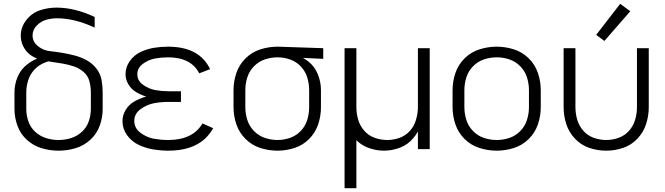

<svg xmlns="http://www.w3.org/2000/svg" viewBox="-20 -783 3490 1008"><path d="M288 8Q242 8 198.5 -5Q155 -18 121 -49Q87 -80 71.5 -123Q56 -166 56 -211V-298Q56 -340 72.5 -379.5Q89 -419 123 -445Q147 -464 175 -475Q156 -483 140 -494Q116 -512 102.5 -539Q89 -566 89 -596Q89 -640 117.5 -677Q146 -714 188.5 -728.5Q231 -743 276 -743Q373 -743 477 -694V-638Q372 -687 279 -687Q250 -687 222 -679Q194 -671 172.5 -648.5Q151 -626 151 -597Q151 -563 179.5 -540.5Q208 -518 241.5 -514.5Q275 -511 307.5 -505.5Q340 -500 372.5 -491.5Q405 -483 434.5 -467Q464 -451 485.5 -424Q507 -397 513 -364Q519 -331 519 -298V-211Q519 -166 503.5 -123Q488 -80 454 -49Q420 -18 376.5 -5Q333 8 288 8ZM287 -48Q321 -48 353 -58Q385 -68 410 -91Q435 -114 446 -146Q457 -178 457 -211V-298Q457 -327 449.5 -356Q442 -385 419 -405Q396 -425 367.5 -434.5Q339 -444 310 -449Q281 -454 252 -458Q243 -459 234 -461Q225 -458 217 -455Q185 -443 162 -419Q139 -395 128.5 -363Q118 -331 118 -298V-211Q118 -178 129 -146Q140 -114 165 -91Q190 -68 222 -58Q254 -48 287 -48Z M863 8Q824 8 784.5 1.5Q745 -5 708 -22.5Q671 -40 647 -73.5Q623 -107 623 -147Q623 -178 639.5 -205.5Q656 -233 683 -249Q710 -265 740 -274L748 -276Q721 -284 695.5 -299Q670 -314 654.5 -339.5Q639 -365 639 -393Q639 -431 661.5 -462.5Q684 -494 718 -510Q752 -526 788.5 -532Q825 -538 862 -538Q1027 -538 1083 -420L1026 -398Q983 -482 862 -482Q828 -482 794.5 -476Q761 -470 731 -448.5Q701 -427 701 -393Q701 -359 731.5 -337.5Q762 -316 795.5 -310Q829 -304 863 -304H930V-248H863Q825 -248 788 -241Q751 -234 718 -210Q685 -186 685 -148Q685 -110 718 -85.5Q751 -61 788.5 -54.5Q826 -48 863 -48Q992 -48 1043 -135L1099 -110Q1034 8 863 8Z M1437 8Q1391 8 1347 -6Q1303 -20 1269.5 -53Q1236 -86 1221 -130Q1206 -174 1206 -220V-310Q1206 -356 1221 -400Q1236 -444 1269.5 -477Q1303 -510 1347.5 -524Q1392 -538 1438 -538H1439L1677 -530V-474L1570 -479Q1585 -471 1598 -461Q1632 -434 1648.5 -393.5Q1665 -353 1665 -310V-220Q1665 -174 1650.5 -130.5Q1636 -87 1603.5 -54Q1571 -21 1527 -6.5Q1483 8 1437 8ZM1437 -48Q1471 -48 1503.5 -59.5Q1536 -71 1559.5 -96Q1583 -121 1593 -153.5Q1603 -186 1603 -220V-310Q1603 -344 1593 -376.5Q1583 -409 1559.5 -434Q1536 -459 1503.5 -470.5Q1471 -482 1438 -482Q1403 -482 1370.5 -471Q1338 -460 1313.5 -435Q1289 -410 1278.5 -377Q1268 -344 1268 -310V-220Q1268 -186 1278.5 -153Q1289 -120 1313.5 -95Q1338 -70 1370.5 -59Q1403 -48 1437 -48Z M1789 205V-530H1851V-220Q1851 -187 1860.5 -154.5Q1870 -122 1892.5 -96.5Q1915 -71 1947 -59.5Q1979 -48 2013 -48Q2046 -48 2078 -59.5Q2110 -71 2132.5 -96.5Q2155 -122 2164 -154Q2173 -184 2174 -215V-220V-530H2236V0H2174V-93Q2164 -74 2150 -58Q2122 -24 2080.5 -8Q2039 8 1996 8Q1952 8 1911 -8Q1877 -21 1851 -47V205Z M2588 8Q2542 8 2497.5 -6Q2453 -20 2419.5 -53Q2386 -86 2371 -130Q2356 -174 2356 -220V-310Q2356 -356 2371 -400Q2386 -444 2419.5 -477Q2453 -510 2497.5 -524Q2542 -538 2588 -538Q2633 -538 2677.5 -524Q2722 -510 2755.5 -477Q2789 -444 2804 -400Q2819 -356 2819 -310V-220Q2819 -174 2804 -130Q2789 -86 2755.5 -53Q2722 -20 2677.5 -6Q2633 8 2588 8ZM2588 -48Q2622 -48 2654.5 -59Q2687 -70 2711.5 -95Q2736 -120 2746.5 -153Q2757 -186 2757 -220V-310Q2757 -344 2746.5 -377Q2736 -410 2711.5 -435Q2687 -460 2654.5 -471Q2622 -482 2588 -482Q2553 -482 2520.5 -471Q2488 -460 2463.5 -435Q2439 -410 2428.5 -377Q2418 -344 2418 -310V-220Q2418 -186 2428.5 -153Q2439 -120 2463.5 -95Q2488 -70 2520.5 -59Q2553 -48 2588 -48Z M3153 -568 3110 -600 3236 -763 3289 -724ZM3163 8Q3117 8 3074 -6.5Q3031 -21 2999 -54.5Q2967 -88 2953 -131.5Q2939 -175 2939 -220V-530H3001V-220Q3001 -187 3010.5 -154.5Q3020 -122 3042.5 -96.5Q3065 -71 3097 -59.5Q3129 -48 3163 -48Q3196 -48 3228 -59.5Q3260 -71 3282.5 -96.5Q3305 -122 3314.5 -154.5Q3324 -187 3324 -220V-530H3386V-220Q3386 -175 3372 -131.5Q3358 -88 3326 -54.5Q3294 -21 3251 -6.5Q3208 8 3163 8Z"/></svg>

Font: Jozsika Light
Style: Regular
Weight: 300
Monospace: yes
Designer: Belleve Invis
Foundry: Belleve Invis
Version: 2.1.0